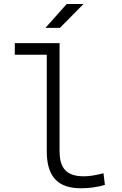

<svg xmlns="http://www.w3.org/2000/svg" viewBox="-20 -953 626 982"><path d="M393.1 9.8C437.5 9.8 474.1 4.9 516.6 -7.3L509.3 -66.9C467.8 -56.2 437.5 -51.3 409.2 -51.3C319.8 -51.3 284.7 -92.8 284.7 -180.7V-732.4H55.7V-672.9H219.2V-179.2C219.2 -50.8 274.9 9.8 393.1 9.8ZM212.4 -810.5H286.6L407.2 -932.6H321.3Z"/></svg>

Font: Cascadia Mono NF Light
Style: Regular
Weight: 300
Monospace: yes
Designer: Aaron Bell
Foundry: Saja Typeworks
Version: Version 2404.023